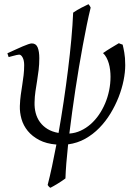

<svg xmlns="http://www.w3.org/2000/svg" viewBox="-20 -663 639 911"><path d="M574.2 -354Q574.2 -320.8 566.4 -281.7Q558.6 -242.7 543 -202.6Q527.3 -162.6 504.4 -124.8Q481.4 -86.9 451.4 -56.2Q421.4 -25.4 384.3 -4.6Q347.2 16.1 303.2 22Q297.9 70.8 294.7 111.8Q291.5 152.8 290.5 183.6Q284.2 188.5 274.7 194.8Q265.1 201.2 255.1 207.5Q245.1 213.9 235.4 219.2Q225.6 224.6 219.2 228Q213.9 225.1 211.9 222.4Q210 219.7 206.1 214.8Q216.3 175.3 226.8 126.5Q237.3 77.6 247.6 22.9Q199.7 19 166.3 1.5Q132.8 -16.1 111.8 -41.7Q90.8 -67.4 82 -98.4Q73.2 -129.4 74.2 -160.2Q75.2 -188.5 78.6 -213.1Q82 -237.8 85.7 -260.7Q89.4 -283.7 92 -306.4Q94.7 -329.1 94.7 -354Q94.7 -376.5 87.4 -390.1Q80.1 -403.8 70.8 -403.8Q66.9 -403.8 58.6 -401.9Q50.3 -399.9 42 -397.7Q33.7 -395.5 27.3 -393.8Q21 -392.1 21 -392.1L15.1 -410.2Q35.6 -419.4 54.2 -428Q72.8 -436.5 87.6 -442.9Q102.5 -449.2 113.8 -453.1Q125 -457 130.9 -457Q150.9 -457 158.7 -438Q166.5 -418.9 166.5 -386.7Q166.5 -357.4 163.3 -331.1Q160.2 -304.7 156 -279.5Q151.9 -254.4 148.2 -229.5Q144.5 -204.6 144 -177.7Q143.1 -150.9 149.4 -126.7Q155.8 -102.5 169.7 -83.5Q183.6 -64.5 205.3 -51Q227.1 -37.6 257.8 -32.2Q270.5 -104 282 -180.7Q293.5 -257.3 302.7 -332Q312 -406.7 318.4 -476.1Q324.7 -545.4 327.1 -603Q345.7 -615.7 365.7 -626.2Q385.7 -636.7 399.9 -643.1Q402.8 -640.1 406 -635Q409.2 -629.9 410.2 -627Q400.9 -589.4 391.6 -543.7Q382.3 -498 373 -448Q363.8 -397.9 354.7 -344.5Q345.7 -291 337.6 -237.3Q329.6 -183.6 322.3 -130.9Q314.9 -78.1 309.1 -29.3Q337.4 -31.2 362.8 -43Q388.2 -54.7 409.9 -73.7Q431.6 -92.8 449 -117.9Q466.3 -143.1 478.8 -172.4Q491.2 -201.7 497.8 -233.9Q504.4 -266.1 504.4 -298.8Q504.4 -314.5 502.4 -331.1Q500.5 -347.7 496.1 -362.5Q491.7 -377.4 484.9 -390.1Q478 -402.8 468.8 -411.1Q485.4 -422.9 506.3 -435.5Q527.3 -448.2 543.9 -458Q549.8 -455.1 553 -454.3Q556.2 -453.6 562 -451.2Q564 -442.9 565.9 -433.8Q567.9 -424.8 569.8 -413.3Q571.8 -401.9 573 -387.5Q574.2 -373 574.2 -354Z"/></svg>

Font: GentiumAlt
Style: Italic
Weight: 400
Italic angle: -7°
Designer: J. Victor Gaultney
Version: Version 1.02; 2005; OFL release